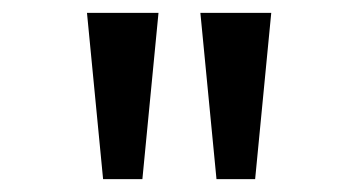

<svg xmlns="http://www.w3.org/2000/svg" viewBox="-20 -749 542 298"><path d="M140 -471 115 -729H226L201 -471ZM316 -471 291 -729H401L376 -471Z"/></svg>

Font: guzrati115
Style: Regular
Weight: 400
Designer: Jelle Bosma - Monotype Design Team, Universal Thirst
Foundry: Monotype Imaging Inc.
Version: Version 2.102